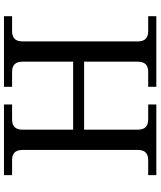

<svg xmlns="http://www.w3.org/2000/svg" viewBox="56 -828 772 923"><g transform="rotate(-90 441.5 -366.0)"><path d="M825.7 0H486.3V-39.1H558.1Q606.9 -39.1 606.9 -87.9V-347.2H280.3V-87.9Q280.3 -39.1 329.1 -39.1H401.4V0H61.5V-39.1H133.8Q182.6 -39.1 182.6 -87.9V-644.5Q182.6 -693.4 133.8 -693.4H61.5V-732.4H401.4V-693.4H329.1Q280.3 -693.4 280.3 -644.5V-399.9H606.9V-644.5Q606.9 -693.4 558.1 -693.4H486.3V-732.4H825.7V-693.4H753.4Q704.6 -693.4 704.6 -644.5V-87.9Q704.6 -39.1 753.4 -39.1H825.7Z"/></g></svg>

Font: Munson
Style: Regular
Weight: 400
Designer: Paul James MIller
Foundry: High-Logic / Made with FontCreator
Version: Version 2.10;May 5, 2019;FontCreator 11.5.0.2430 64-bit